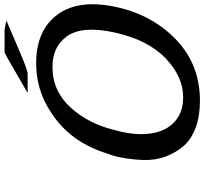

<svg xmlns="http://www.w3.org/2000/svg" viewBox="-48 -846 913 858"><g transform="rotate(-90 409.0 -417.5)"><path d="M422 -751 578 -841 603 -854H644H707L746 -846L615 -790Q525 -751 508 -751ZM136 -346Q142 -372 151 -394Q196 -543 308.5 -628Q421 -713 554 -713Q703 -713 773.5 -616Q844 -519 804 -345Q767 -188 657 -84.5Q547 19 386 19Q319 19 267.5 0Q216 -19 186 -53Q156 -87 138.5 -133Q121 -179 122.5 -233Q124 -287 136 -346ZM255 -357Q253 -350 249 -334Q222 -213 261 -136Q305 -56 403 -56Q495 -56 577 -134.5Q659 -213 692 -361Q725 -509 673 -579V-578Q628 -640 538 -640Q431 -640 357 -559Q283 -478 255 -357Z"/></g></svg>

Font: Coval
Style: Medium Italic
Weight: 500
Foundry: Context Ltd
Version: Version 001.000